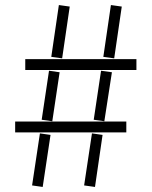

<svg xmlns="http://www.w3.org/2000/svg" viewBox="-20 -728 600 760"><path d="M183 -503 226 -497 256 -702 213 -708ZM389 -503 432 -497 462 -702 419 -708ZM80 -451H520V-494H80ZM145 -254 187 -248 216 -442 174 -448ZM351 -254 393 -248 423 -442 380 -448ZM40 -204H480V-247H40ZM107 6 149 12 180 -194 138 -200ZM313 6 356 12 386 -194 344 -200Z"/></svg>

Font: Anthony
Style: Regular
Weight: 400
Designer: Sun Young Oh
Foundry: Velvetyne Type Foundry
Version: Version 1.000;hotconv 1.0.109;makeotfexe 2.5.65596